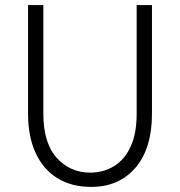

<svg xmlns="http://www.w3.org/2000/svg" viewBox="-20 -721 706 753"><path d="M337 12Q261 12 205.5 -22Q150 -56 120 -120.5Q90 -185 90 -275V-701H150V-275Q150 -160 202.5 -102Q255 -44 333 -44Q386 -44 427.5 -69.5Q469 -95 492.5 -146.5Q516 -198 516 -275V-701H576V-275Q576 -139 511.5 -63.5Q447 12 337 12Z"/></svg>

Font: Inclusive Sans Light
Style: Regular
Weight: 300
Designer: Olivia King
Foundry: Olivia King
Version: Version 2.004